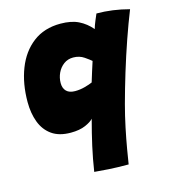

<svg xmlns="http://www.w3.org/2000/svg" viewBox="-114 -639 874 966"><g transform="rotate(-15 323.0 -156.0)"><path d="M437 231Q378 231 334 228.2Q290 225.5 260 222.5Q270 157 284 94.2Q298 31.5 317 -39.5Q305.5 -25.5 274.8 -12Q244 1.5 198 1.5Q137.5 1.5 99.8 -25.2Q62 -52 44.5 -98.5Q27 -145 27 -203.5Q27 -299 56.8 -375.8Q86.5 -452.5 144.8 -497.2Q203 -542 288 -542Q344.5 -542 382 -523.5Q419.5 -505 448.5 -471Q453 -488 463.2 -512.2Q473.5 -536.5 477 -544.5Q560.5 -544.5 646 -521.5Q620 -456.5 593 -378.8Q566 -301 541.5 -220.8Q517 -140.5 497.5 -68Q482 -10 470 47.5Q458 105 449.8 153Q441.5 201 437 231ZM273 -195Q299 -195 324.5 -202Q350 -209 364 -215.5Q371.5 -241 380 -267.5Q388.5 -294 396.5 -319Q387 -327.5 362.8 -344.2Q338.5 -361 306 -361Q277.5 -361 256.5 -345.2Q235.5 -329.5 224 -304.8Q212.5 -280 212.5 -252.5Q212.5 -225.5 227.8 -210.2Q243 -195 273 -195Z"/></g></svg>

Font: Grandstander Black
Style: Italic
Weight: 900
Italic angle: -15°
Designer: Tyler Finck
Foundry: Etcetera Type Co
Version: Version 1.200; ttfautohint (v1.8.3)